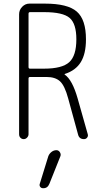

<svg xmlns="http://www.w3.org/2000/svg" viewBox="-20 -750 540 1035"><path d="M284.2 59.6Q295.9 59.6 302.7 70.3Q309.6 81.1 305.7 91.8L246.1 241.2Q236.3 265.6 211.9 264.6Q202.1 264.6 196.8 257.3Q191.4 250 194.3 241.2L240.2 92.8Q245.1 79.1 257.3 69.3Q269.5 59.6 284.2 59.6ZM133.8 -675.8V-388.7Q133.8 -379.9 141.6 -379.9H217.8Q314.5 -379.9 353 -414.6Q391.6 -449.2 391.6 -538.1Q391.6 -622.1 355.5 -653.3Q319.3 -684.6 217.8 -684.6H141.6Q133.8 -684.6 133.8 -675.8ZM83 -26.4V-672.9Q83 -696.3 99.6 -713.4Q116.2 -730.5 138.7 -730.5H222.7Q344.7 -730.5 394 -687.5Q443.4 -644.5 443.4 -538.1Q443.4 -460 415.5 -415Q387.7 -370.1 330.1 -351.6Q328.1 -351.6 328.1 -349.6Q328.1 -347.7 329.1 -347.7Q370.1 -319.3 398.4 -219.7L453.1 -26.4Q456.1 -16.6 449.7 -8.3Q443.4 0 432.6 0Q406.2 0 400.4 -26.4L347.7 -218.8Q329.1 -288.1 303.7 -311.5Q278.3 -335 231.4 -335H141.6Q133.8 -335 133.8 -326.2V-26.4Q133.8 -16.6 126 -8.3Q118.2 0 107.9 0Q97.7 0 90.3 -7.3Q83 -14.6 83 -26.4Z"/></svg>

Font: Rounded Mgen+ 2m light
Style: Regular
Weight: 200
Designer: [Source Han Sans]
Ryoko NISHIZUKA  (kana & ideographs); Paul D. Hunt (Latin, Greek & Cyrillic); Wenlong ZHANG  (bopomofo
Version: Version 1.059.20150602